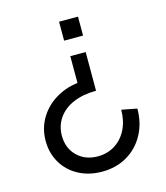

<svg xmlns="http://www.w3.org/2000/svg" viewBox="-108 -609 760 881"><g transform="rotate(-15 272.0 -168.0)"><path d="M132 -17Q132 42 170 79.5Q208 117 268 117Q314 117 350 94Q386 71 406 30.5Q426 -10 426 -62L499 -48Q499 21 469.5 75Q440 129 388 159.5Q336 190 269 190Q207 190 158 164Q109 138 81.5 91.5Q54 45 54 -13Q54 -76 86.5 -126.5Q119 -177 175.5 -206Q232 -235 302 -235L264 -187V-360H337V-176Q276 -176 229.5 -156.5Q183 -137 157.5 -100.5Q132 -64 132 -17ZM345 -436H255V-526H345Z"/></g></svg>

Font: Uncut Sans Variable
Style: Regular
Weight: 400
Designer: Kasper Nordkvist
Foundry: UNCUT.wtf
Version: Version 1.304;Glyphs 3.2 (3246)